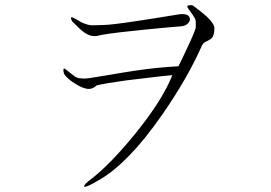

<svg xmlns="http://www.w3.org/2000/svg" viewBox="-20 -752 1040 736"><path d="M375 -656.2 341.8 -655.3Q324.2 -653.3 302.7 -662.1Q291 -666 271.5 -678.7Q256.8 -686.5 253.9 -686.5Q250 -685.5 255.9 -670.9Q286.1 -639.6 303.7 -627Q328.1 -610.4 351.6 -614.3Q386.7 -623 473.6 -631.8Q523.4 -637.7 619.1 -646.5L676.8 -651.4Q691.4 -653.3 700.2 -662.1Q709 -670.9 708 -679.7Q707 -690.4 696.3 -695.3Q683.6 -700.2 661.1 -696.3Q573.2 -681.6 501 -670.9Q404.3 -656.2 375 -656.2ZM730.5 -668.9V-645.5Q722.7 -620.1 697.3 -567.4Q680.7 -531.2 664.1 -498Q579.1 -493.2 500 -481.4Q454.1 -474.6 386.7 -462.9Q341.8 -455.1 326.2 -453.1Q300.8 -449.2 288.1 -452.1Q279.3 -451.2 266.6 -459Q259.8 -463.9 245.1 -475.6Q230.5 -488.3 226.6 -489.3Q219.7 -489.3 225.6 -468.8Q237.3 -450.2 267.6 -431.6Q298.8 -411.1 321.3 -411.1Q329.1 -411.1 336.9 -415Q344.7 -418.9 350.6 -424.8Q383.8 -432.6 460.9 -443.4Q504.9 -449.2 599.6 -460L640.6 -463.9Q603.5 -369.1 499 -240.2Q406.2 -126 334 -69.3Q299.8 -43.9 302.7 -37.1Q306.6 -30.3 362.3 -63.5Q471.7 -127 597.7 -306.6Q698.2 -450.2 754.9 -579.1Q758.8 -585.9 764.6 -589.8Q768.6 -591.8 776.4 -595.7Q789.1 -602.5 793.9 -608.4Q801.8 -620.1 801.8 -643.6Q801.8 -661.1 772.5 -688.5Q756.8 -703.1 718.8 -731.4Q698.2 -734.4 698.2 -726.6Q698.2 -722.7 710.9 -706.1Q719.7 -694.3 723.6 -687.5Q730.5 -676.8 730.5 -668.9Z"/></svg>

Font: BatangChe
Style: Regular
Weight: 400
Monospace: yes
Version: Version 2.21